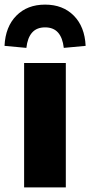

<svg xmlns="http://www.w3.org/2000/svg" viewBox="-44 -812 392 832"><path d="M60.5 -539.1H241.2V0H60.5ZM151.4 -792Q228.5 -792 275.9 -744.1Q323.2 -696.3 327.1 -613.3L232.4 -604.5Q227.5 -648.4 207.5 -670.9Q187.5 -693.4 151.4 -693.4Q115.2 -693.4 95.2 -670.9Q75.2 -648.4 70.3 -604.5L-24.4 -613.3Q-20.5 -696.3 26.9 -744.1Q74.2 -792 151.4 -792Z"/></svg>

Font: Min Sans Black
Style: Regular
Weight: 900
Designer: Jinseong-Kim, NotoSansCJK, Nunito
Foundry: Jinseong-Kim
Version: Version 1.000